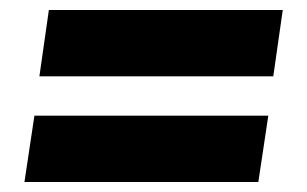

<svg xmlns="http://www.w3.org/2000/svg" viewBox="-20 -491 615 385"><path d="M547 -471H78L59 -338H528ZM518 -259H49L29 -126H498Z"/></svg>

Font: Exo 2 Extra Bold
Style: Italic
Weight: 800
Italic angle: -8°
Designer: Natanael Gama
Version: Version 1.001;PS 001.001;hotconv 1.0.88;makeotf.lib2.5.64775